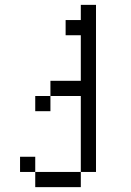

<svg xmlns="http://www.w3.org/2000/svg" viewBox="-20 -645 540 790"><path d="M125 62.5V125H312.5V62.5ZM125 62.5V0H62.5V62.5ZM312.5 62.5H375V-625H312.5V-562.5H250V-500H312.5V-312.5H187.5V-250H125V-187.5H187.5V-250H312.5Z"/></svg>

Font: Unifont
Style: Regular
Weight: 500
Version: Version 15.1.04